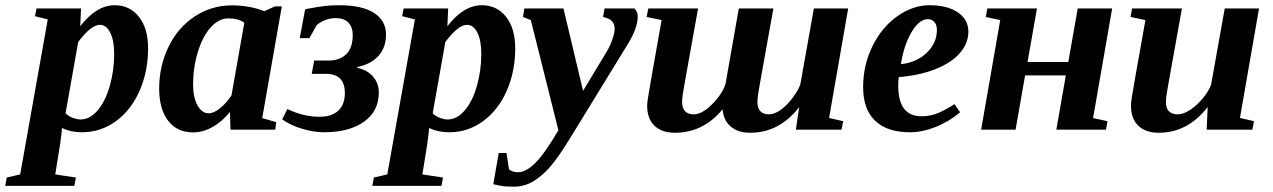

<svg xmlns="http://www.w3.org/2000/svg" viewBox="-91 -491 4820 727"><path d="M469.7 -308.1Q469.7 -221.2 438 -148.2Q406.2 -75.2 348.6 -32.7Q291 9.8 219.2 9.8Q177.2 9.8 143.6 -6.3L142.6 7.8L136.7 54.2L118.2 169.4L196.3 181.2L190.4 212.9H-71.3L-65.4 181.2L-14.6 169.4L89.8 -417.5L41.5 -429.7L47.4 -459H215.8L212.9 -391.6Q273.9 -471.2 343.3 -471.2Q400.4 -471.2 435.1 -427.2Q469.7 -383.3 469.7 -308.1ZM341.3 -286.6Q341.3 -337.9 326.4 -367.4Q311.5 -397 287.1 -397Q253.9 -397 205.1 -332L157.2 -62Q168.9 -50.3 185.3 -44.4Q201.7 -38.6 213.9 -38.6Q249 -38.6 278.6 -73Q308.1 -107.4 324.7 -165.8Q341.3 -224.1 341.3 -286.6Z M901.9 -43.9 955.1 -28.3 951.2 0H781.7L779.8 -67.4Q751 -31.2 714.6 -10.5Q678.2 10.3 640.6 10.3Q579.6 10.3 545.7 -33.7Q511.7 -77.6 511.7 -155.8Q511.7 -241.2 547.4 -314.2Q583 -387.2 646.7 -429Q710.4 -470.7 787.1 -470.7Q854.5 -470.7 909.7 -448.7L949.7 -466.8H976.1ZM640.1 -171.4Q640.1 -121.1 657 -91.6Q673.8 -62 699.2 -62Q718.8 -62 742.7 -81.5Q766.6 -101.1 785.6 -129.9L834 -404.8Q812 -421.4 773.4 -421.4Q737.3 -421.4 706.5 -387Q675.8 -352.5 658 -293.7Q640.1 -234.9 640.1 -171.4Z M1261.2 -234.4Q1298.3 -226.6 1320.8 -201.7Q1343.3 -176.8 1343.3 -140.6Q1343.3 -70.3 1287.6 -30.3Q1231.9 9.8 1135.7 9.8Q1096.7 9.8 1052.7 -3.4Q1008.8 -16.6 977.5 -39.1L997.1 -78.1Q1059.1 -48.8 1118.7 -48.8Q1165 -48.8 1189.9 -72Q1214.8 -95.2 1214.8 -138.7Q1214.8 -211.4 1143.1 -211.4H1089.4L1098.6 -261.7H1152.8Q1195.8 -261.7 1220.2 -285.9Q1244.6 -310.1 1244.6 -358.4Q1244.6 -387.2 1228.8 -404.8Q1212.9 -422.4 1179.2 -422.4Q1142.1 -422.4 1108.9 -397L1080.6 -346.7H1043.9L1064.5 -456.1Q1115.7 -465.8 1139.6 -468.5Q1163.6 -471.2 1191.9 -471.2Q1281.2 -471.2 1325.9 -441.7Q1370.6 -412.1 1370.6 -360.4Q1370.6 -310.1 1341.3 -278.6Q1312 -247.1 1261.7 -237.3Z M1859.9 -308.1Q1859.9 -221.2 1828.1 -148.2Q1796.4 -75.2 1738.8 -32.7Q1681.2 9.8 1609.4 9.8Q1567.4 9.8 1533.7 -6.3L1532.7 7.8L1526.9 54.2L1508.3 169.4L1586.4 181.2L1580.6 212.9H1318.8L1324.7 181.2L1375.5 169.4L1480 -417.5L1431.6 -429.7L1437.5 -459H1606L1603 -391.6Q1664.1 -471.2 1733.4 -471.2Q1790.5 -471.2 1825.2 -427.2Q1859.9 -383.3 1859.9 -308.1ZM1731.4 -286.6Q1731.4 -337.9 1716.6 -367.4Q1701.7 -397 1677.2 -397Q1644 -397 1595.2 -332L1547.4 -62Q1559.1 -50.3 1575.4 -44.4Q1591.8 -38.6 1604 -38.6Q1639.2 -38.6 1668.7 -73Q1698.2 -107.4 1714.8 -165.8Q1731.4 -224.1 1731.4 -286.6Z M2323.7 -428.2Q2323.7 -384.3 2284.2 -320.8L2069.8 28.8Q2022.9 105.5 1991 141.8Q1959 178.2 1925.8 197Q1892.6 215.8 1855.5 215.8Q1830.6 215.8 1815.7 214.1Q1800.8 212.4 1776.9 206.5L1797.4 88.4H1826.7L1836.4 149.9Q1848.6 161.1 1870.6 161.1Q1899.9 161.1 1934.6 127.4Q1969.2 93.8 2023.4 2.4L1918.9 -415L1889.2 -426.8L1894.5 -459H2042.5L2116.7 -147L2205.1 -293.5Q2218.3 -314.9 2227.3 -340.6Q2236.3 -366.2 2236.3 -381.3Q2236.3 -394 2232.2 -402.1Q2228 -410.2 2221.2 -415.5Q2214.4 -420.9 2192.4 -427.2L2198.2 -459H2311Q2323.7 -447.8 2323.7 -428.2Z M2776.9 -105.5Q2776.9 -58.1 2821.3 -58.1Q2841.3 -58.1 2865.5 -75.2Q2889.6 -92.3 2913.1 -124.3Q2936.5 -156.2 2940.4 -176.8L2990.7 -459H3120.6L3048.3 -44.4L3101.6 -32.2L3095.2 0H2922.4L2935.1 -85.4Q2859.9 11.7 2749.5 11.7Q2703.1 11.7 2675.8 -12Q2648.4 -35.6 2645 -77.1Q2571.8 11.7 2464.4 11.7Q2415 11.7 2387.2 -14.9Q2359.4 -41.5 2359.4 -91.3Q2359.4 -97.7 2362.5 -120.4Q2365.7 -143.1 2414.1 -415L2357.4 -426.8L2363.8 -459H2552.2L2502.4 -181.6Q2491.7 -125.5 2491.7 -105.5Q2491.7 -58.1 2536.1 -58.1Q2568.8 -58.1 2608.4 -99.4Q2647.9 -140.6 2656.7 -176.3L2706.5 -459H2837.4L2787.6 -181.6Q2776.9 -125.5 2776.9 -105.5Z M3575.7 -371.1Q3575.7 -327.1 3543.5 -290Q3511.2 -252.9 3450.4 -229Q3389.6 -205.1 3312.5 -199.2Q3310.1 -189.5 3310.1 -166Q3310.1 -50.8 3398.4 -50.8Q3434.6 -50.8 3465.3 -64.7Q3496.1 -78.6 3522.9 -96.7L3544.4 -65.9Q3501.5 -29.8 3451.2 -10Q3400.9 9.8 3354.5 9.8Q3268.1 9.8 3222.7 -33.7Q3177.2 -77.1 3177.2 -161.1Q3177.2 -245.1 3212.9 -316.9Q3248.5 -388.7 3307.1 -429.9Q3365.7 -471.2 3428.7 -471.2Q3496.1 -471.2 3535.9 -444.1Q3575.7 -417 3575.7 -371.1ZM3320.3 -248Q3379.9 -254.4 3418.2 -291.3Q3456.5 -328.1 3456.5 -377.4Q3456.5 -397.9 3446.5 -408.2Q3436.5 -418.5 3422.9 -418.5Q3389.2 -418.5 3360.1 -368.7Q3331.1 -318.8 3320.3 -248Z M3944.8 -205.6H3790.5L3754.4 0H3624L3696.3 -415L3641.6 -426.8L3647.5 -459H3835.4L3799.8 -256.3H3954.1L3989.7 -459H4120.1L4047.9 -43.9L4102.5 -32.2L4096.7 0H3908.7Z M4323.7 -105.5Q4323.7 -58.1 4368.2 -58.1Q4399.4 -58.1 4438.5 -93Q4477.5 -127.9 4494.6 -169.4L4546.4 -459H4676.3L4604 -44.4L4657.2 -32.2L4650.9 0H4478L4481.9 -85.9Q4406.2 11.7 4296.4 11.7Q4247.1 11.7 4219.2 -14.9Q4191.4 -41.5 4191.4 -91.3Q4191.4 -100.6 4194.6 -123Q4197.8 -145.5 4246.1 -415L4189.5 -426.8L4195.8 -459H4384.3L4334.5 -181.6Q4323.7 -125.5 4323.7 -105.5Z"/></svg>

Font: Liberation Serif
Style: Bold Italic
Weight: 700
Italic angle: -16.333°
Designer: Steve Matteson
Foundry: Ascender Corporation
Version: Version 2.1.5